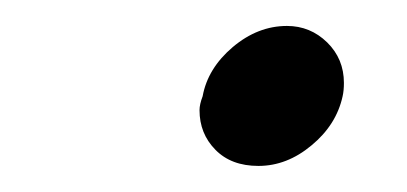

<svg xmlns="http://www.w3.org/2000/svg" viewBox="-20 -332 314 148"><path d="M179.2 -204.1Q158.2 -204.1 146 -216.6Q133.8 -229 133.8 -247.1Q133.8 -251.5 136.2 -257.8Q140.1 -279.3 159.4 -295.7Q178.7 -312 201.2 -312Q219.2 -312 232.2 -299.3Q245.1 -286.6 245.1 -268.1Q245.1 -262.2 244.1 -257.8Q239.3 -235.8 220.2 -220Q201.2 -204.1 179.2 -204.1Z"/></svg>

Font: Linux Libertine
Style: Bold Italic
Weight: 700
Italic angle: -11.5°
Designer: Philipp H. Poll
Foundry: Philipp H. Poll
Version: Version 4.0.5